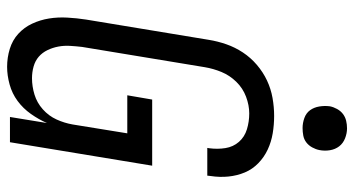

<svg xmlns="http://www.w3.org/2000/svg" viewBox="-248 -740 996 540"><g transform="rotate(90 250.0 -470.0)"><path d="M168 8Q142 8 117.5 0.5Q93 -7 75 -23.5Q57 -40 46.5 -62.5Q36 -85 32 -110Q28 -135 29.5 -161.5Q31 -188 35 -214L92 -559Q96 -584 104.5 -608.5Q113 -633 127.5 -655Q142 -677 162.5 -694.5Q183 -712 206.5 -723Q230 -734 255.5 -738.5Q281 -743 306 -743Q331 -743 355 -739Q379 -735 400.5 -725Q422 -715 439 -698.5Q456 -682 465 -660.5Q474 -639 476.5 -614.5Q479 -590 475 -564L474 -555H396L397 -561Q400 -584 396.5 -606Q393 -628 379 -644Q365 -660 343.5 -666.5Q322 -673 299 -673Q276 -673 252 -664Q228 -655 210 -636.5Q192 -618 182.5 -595Q173 -572 169 -548L112 -203Q110 -186 109 -169Q108 -152 111 -136Q114 -120 121 -105.5Q128 -91 139.5 -81Q151 -71 167 -66.5Q183 -62 200 -62Q223 -62 246 -69Q269 -76 287.5 -92.5Q306 -109 316 -131Q326 -153 330 -176L355 -330H248L260 -400H446L380 0H309L326 -104Q316 -81 300.5 -59Q285 -37 264 -21.5Q243 -6 217.5 1Q192 8 168 8ZM340 -823Q326 -823 312 -828Q298 -833 290 -844Q282 -855 279.5 -870Q277 -885 279 -900Q281 -910 286.5 -920Q292 -930 300.5 -936.5Q309 -943 319.5 -945.5Q330 -948 341 -948Q355 -948 369 -942.5Q383 -937 391.5 -926Q400 -915 402.5 -900Q405 -885 402 -870Q400 -860 394.5 -850Q389 -840 380.5 -833.5Q372 -827 361.5 -825Q351 -823 340 -823Z"/></g></svg>

Font: Iosevka Oblique
Style: Regular
Weight: 400
Italic angle: -9°
Monospace: yes
Designer: Belleve Invis
Foundry: Belleve Invis
Version: Version 32.5.0; ttfautohint (v1.8.4)